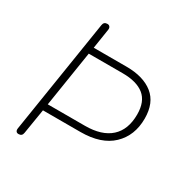

<svg xmlns="http://www.w3.org/2000/svg" viewBox="-165 -844 947 984"><g transform="rotate(30 308.0 -352.5)"><path d="M78 6Q68 6 63.5 -0.5Q59 -7 61 -19L167 -690Q170 -711 191 -711Q201 -711 206 -704Q211 -697 209 -686L191 -570H385Q485 -570 542 -524.5Q599 -479 599 -386Q599 -285 534.5 -223.5Q470 -162 348 -162H126L102 -15Q99 6 78 6ZM184 -531 132 -201H352Q451 -201 503 -248Q555 -295 555 -385Q555 -461 511.5 -496Q468 -531 385 -531Z"/></g></svg>

Font: Nunito Variable Extra Light
Style: Italic
Weight: 200
Italic angle: -9°
Designer: Vernon Adams
Foundry: Vernon Adams
Version: Version 3.602